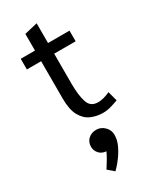

<svg xmlns="http://www.w3.org/2000/svg" viewBox="-214 -605 792 968"><g transform="rotate(-30 181.5 -121.5)"><path d="M247 15Q211 15 178.5 1Q146 -13 126 -49Q106 -85 106 -149V-367H23V-429H106V-526L182 -544V-429H307V-367H182V-193Q182 -126 195 -85Q208 -44 252 -44Q283 -44 322 -62L337 -6Q316 2 293 8.5Q270 15 247 15ZM153 301 118 271Q118 271 126 258.5Q134 246 145 227.5Q156 209 164 191Q138 189 123 172Q108 155 108 133Q108 105 126.5 88Q145 71 173 71Q200 71 220.5 91Q241 111 241 139Q241 168 228 196.5Q215 225 197.5 249Q180 273 166.5 287Q153 301 153 301Z"/></g></svg>

Font: Podkova
Style: Regular
Weight: 400
Designer: Ilya Yudin
Foundry: Cyreal (www.cyreal.org)
Version: Version 2.103